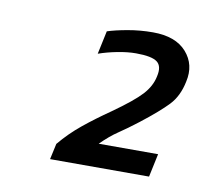

<svg xmlns="http://www.w3.org/2000/svg" viewBox="-45 -703 411 382"><g transform="rotate(10 160.0 -512.0)"><path d="M78 -370 85 -402Q105 -426 129 -445.5Q153 -465 182 -485Q223 -514 239 -531.5Q255 -549 259 -569Q264 -590 253 -598.5Q242 -607 210 -607Q193 -607 172.5 -603Q152 -599 135 -593L145 -640Q160 -645 185 -649.5Q210 -654 236 -654Q282 -654 304 -629Q326 -604 318 -569Q312 -539 294.5 -520.5Q277 -502 241 -474Q219 -457 202.5 -446Q186 -435 168 -417H288L278 -370Z"/></g></svg>

Font: Kanit Light
Style: Italic
Weight: 300
Italic angle: -12°
Designer: Katatrad Team
Foundry: CadsonDemak
Version: Version 2.000; ttfautohint (v1.8.3)